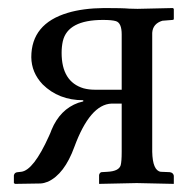

<svg xmlns="http://www.w3.org/2000/svg" viewBox="-20 -451 479 473"><path d="M14.2 0V-19Q15.6 -26.4 23.9 -26.9L32.2 -27.8Q62.5 -31.2 100.6 -115.7Q104.5 -124 106.9 -130.9Q127.9 -181.6 172.9 -197.8Q179.7 -199.7 185.1 -201.2V-204.1Q124.5 -204.1 85 -243.2Q57.6 -272 57.1 -310.1Q57.1 -392.6 147 -419.4Q184.6 -430.7 236.8 -431.2Q282.7 -431.2 298.3 -429.7Q307.6 -429.2 318.8 -429.2L405.8 -431.2L408.2 -429.2V-404.8Q408.2 -401.9 404.8 -401.9L379.9 -399.9Q356.4 -392.6 355 -370.1V-77.1Q356 -30.8 376 -27.8L397.9 -26.9Q406.7 -25.9 408.2 -18.1V2Q407.2 2 316.9 0L224.1 2V-20Q225.6 -25.9 230 -26.9L245.1 -27.8Q272.9 -29.3 277.3 -43.9Q279.8 -53.2 279.8 -77.1V-195.8H254.9Q201.7 -193.8 163.1 -88.9Q138.7 -22 98.1 -3.4Q88.4 0.5 80.1 1L17.1 2ZM131.8 -320.8Q131.8 -249.5 186 -233.4Q199.2 -230 212.9 -230H279.8V-366.2Q279.8 -394.5 265.6 -398.9Q255.9 -401.9 233.9 -401.9Q147 -401.9 134.8 -349.6Q131.8 -336.4 131.8 -320.8Z"/></svg>

Font: Linux Libertine Display O
Style: Regular
Weight: 400
Designer: Philipp H. Poll
Foundry: Philipp H. Poll
Version: Version 5.0.9